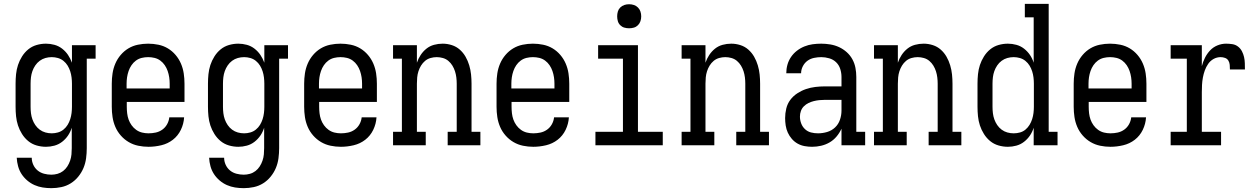

<svg xmlns="http://www.w3.org/2000/svg" viewBox="-20 -755 6540 998"><path d="M247 223Q224 223 202 219.5Q180 216 159.5 207Q139 198 121.5 183Q104 168 92 149.5Q80 131 74 109Q68 87 67 65H145Q145 84 153 101.5Q161 119 175.5 131Q190 143 209 148Q228 153 247 153Q263 153 279 148.5Q295 144 308 134Q321 124 330 110Q339 96 344.5 80Q350 64 351.5 47.5Q353 31 353 15V-91Q346 -69 333.5 -50.5Q321 -32 303 -18Q285 -4 263 2Q241 8 219 8Q194 8 170 1Q146 -6 127 -21.5Q108 -37 94.5 -58.5Q81 -80 73.5 -103Q66 -126 63.5 -150.5Q61 -175 61 -200V-320Q61 -345 63.5 -369.5Q66 -394 73.5 -417Q81 -440 94.5 -461.5Q108 -483 127 -498.5Q146 -514 170 -521Q194 -528 219 -528Q241 -528 263 -522Q285 -516 303 -502Q321 -488 333.5 -469.5Q346 -451 354 -429V-520H477V-450H431V15Q431 41 427.5 67.5Q424 94 414 118Q404 142 387 163Q370 184 347.5 198Q325 212 299 217.5Q273 223 247 223ZM249 -62Q265 -62 281 -66.5Q297 -71 310 -81.5Q323 -92 331.5 -106Q340 -120 345 -135.5Q350 -151 352 -167.5Q354 -184 354 -200V-320Q354 -336 352 -352.5Q350 -369 345 -384.5Q340 -400 331.5 -414Q323 -428 310 -438.5Q297 -449 281 -453.5Q265 -458 249 -458Q232 -458 216 -453.5Q200 -449 186.5 -439Q173 -429 163.5 -415Q154 -401 148.5 -385.5Q143 -370 141 -353.5Q139 -337 139 -320V-200Q139 -183 141 -166.5Q143 -150 148.5 -134.5Q154 -119 163.5 -105Q173 -91 186.5 -81Q200 -71 216 -66.5Q232 -62 249 -62Z M752 8Q725 8 698.5 2.5Q672 -3 649 -16.5Q626 -30 608 -50.5Q590 -71 579.5 -95.5Q569 -120 565 -146.5Q561 -173 561 -200V-320Q561 -347 565 -373.5Q569 -400 579.5 -424.5Q590 -449 607.5 -469.5Q625 -490 647.5 -503.5Q670 -517 696.5 -522.5Q723 -528 750 -528Q777 -528 803.5 -522.5Q830 -517 852.5 -503.5Q875 -490 892.5 -469.5Q910 -449 920.5 -424.5Q931 -400 935 -373.5Q939 -347 939 -320V-225H639V-200Q639 -183 641 -166Q643 -149 648.5 -133.5Q654 -118 664 -104Q674 -90 688 -80Q702 -70 718.5 -66Q735 -62 752 -62Q771 -62 789.5 -66Q808 -70 823.5 -81Q839 -92 848.5 -109Q858 -126 860 -145H937Q935 -111 920 -80Q905 -49 878.5 -28.5Q852 -8 818.5 0Q785 8 752 8ZM862 -295V-320Q862 -337 859.5 -353.5Q857 -370 851.5 -386Q846 -402 836.5 -416Q827 -430 813.5 -440Q800 -450 783.5 -454Q767 -458 750 -458Q733 -458 716.5 -454Q700 -450 686.5 -440Q673 -430 663.5 -416Q654 -402 648.5 -386Q643 -370 640.5 -353.5Q638 -337 638 -320V-295Z M1247 223Q1224 223 1202 219.5Q1180 216 1159.5 207Q1139 198 1121.5 183Q1104 168 1092 149.5Q1080 131 1074 109Q1068 87 1067 65H1145Q1145 84 1153 101.5Q1161 119 1175.5 131Q1190 143 1209 148Q1228 153 1247 153Q1263 153 1279 148.5Q1295 144 1308 134Q1321 124 1330 110Q1339 96 1344.5 80Q1350 64 1351.5 47.5Q1353 31 1353 15V-91Q1346 -69 1333.5 -50.5Q1321 -32 1303 -18Q1285 -4 1263 2Q1241 8 1219 8Q1194 8 1170 1Q1146 -6 1127 -21.5Q1108 -37 1094.5 -58.5Q1081 -80 1073.5 -103Q1066 -126 1063.5 -150.5Q1061 -175 1061 -200V-320Q1061 -345 1063.5 -369.5Q1066 -394 1073.5 -417Q1081 -440 1094.5 -461.5Q1108 -483 1127 -498.5Q1146 -514 1170 -521Q1194 -528 1219 -528Q1241 -528 1263 -522Q1285 -516 1303 -502Q1321 -488 1333.5 -469.5Q1346 -451 1354 -429V-520H1477V-450H1431V15Q1431 41 1427.5 67.5Q1424 94 1414 118Q1404 142 1387 163Q1370 184 1347.5 198Q1325 212 1299 217.5Q1273 223 1247 223ZM1249 -62Q1265 -62 1281 -66.5Q1297 -71 1310 -81.5Q1323 -92 1331.5 -106Q1340 -120 1345 -135.5Q1350 -151 1352 -167.5Q1354 -184 1354 -200V-320Q1354 -336 1352 -352.5Q1350 -369 1345 -384.5Q1340 -400 1331.5 -414Q1323 -428 1310 -438.5Q1297 -449 1281 -453.5Q1265 -458 1249 -458Q1232 -458 1216 -453.5Q1200 -449 1186.5 -439Q1173 -429 1163.5 -415Q1154 -401 1148.5 -385.5Q1143 -370 1141 -353.5Q1139 -337 1139 -320V-200Q1139 -183 1141 -166.5Q1143 -150 1148.5 -134.5Q1154 -119 1163.5 -105Q1173 -91 1186.5 -81Q1200 -71 1216 -66.5Q1232 -62 1249 -62Z M1752 8Q1725 8 1698.5 2.5Q1672 -3 1649 -16.5Q1626 -30 1608 -50.5Q1590 -71 1579.5 -95.5Q1569 -120 1565 -146.5Q1561 -173 1561 -200V-320Q1561 -347 1565 -373.5Q1569 -400 1579.5 -424.5Q1590 -449 1607.5 -469.5Q1625 -490 1647.5 -503.5Q1670 -517 1696.5 -522.5Q1723 -528 1750 -528Q1777 -528 1803.5 -522.5Q1830 -517 1852.5 -503.5Q1875 -490 1892.5 -469.5Q1910 -449 1920.5 -424.5Q1931 -400 1935 -373.5Q1939 -347 1939 -320V-225H1639V-200Q1639 -183 1641 -166Q1643 -149 1648.5 -133.5Q1654 -118 1664 -104Q1674 -90 1688 -80Q1702 -70 1718.5 -66Q1735 -62 1752 -62Q1771 -62 1789.5 -66Q1808 -70 1823.5 -81Q1839 -92 1848.5 -109Q1858 -126 1860 -145H1937Q1935 -111 1920 -80Q1905 -49 1878.5 -28.5Q1852 -8 1818.5 0Q1785 8 1752 8ZM1862 -295V-320Q1862 -337 1859.5 -353.5Q1857 -370 1851.5 -386Q1846 -402 1836.5 -416Q1827 -430 1813.5 -440Q1800 -450 1783.5 -454Q1767 -458 1750 -458Q1733 -458 1716.5 -454Q1700 -450 1686.5 -440Q1673 -430 1663.5 -416Q1654 -402 1648.5 -386Q1643 -370 1640.5 -353.5Q1638 -337 1638 -320V-295Z M2023 0V-70H2069V-450H2023V-520H2147V-429Q2154 -450 2166.5 -469Q2179 -488 2196.5 -502Q2214 -516 2236 -522Q2258 -528 2281 -528Q2305 -528 2328.5 -520.5Q2352 -513 2370 -497Q2388 -481 2400 -460Q2412 -439 2419 -415.5Q2426 -392 2428.5 -368Q2431 -344 2431 -320V-70H2477V0H2307V-70H2354V-320Q2354 -336 2352 -352.5Q2350 -369 2345 -384.5Q2340 -400 2331.5 -414Q2323 -428 2310.5 -438.5Q2298 -449 2282 -453.5Q2266 -458 2250 -458Q2234 -458 2218 -453.5Q2202 -449 2189.5 -438.5Q2177 -428 2168.5 -414Q2160 -400 2155 -384.5Q2150 -369 2148.5 -352.5Q2147 -336 2147 -320V-70H2193V0Z M2752 8Q2725 8 2698.5 2.5Q2672 -3 2649 -16.5Q2626 -30 2608 -50.5Q2590 -71 2579.5 -95.5Q2569 -120 2565 -146.5Q2561 -173 2561 -200V-320Q2561 -347 2565 -373.5Q2569 -400 2579.5 -424.5Q2590 -449 2607.5 -469.5Q2625 -490 2647.5 -503.5Q2670 -517 2696.5 -522.5Q2723 -528 2750 -528Q2777 -528 2803.5 -522.5Q2830 -517 2852.5 -503.5Q2875 -490 2892.5 -469.5Q2910 -449 2920.5 -424.5Q2931 -400 2935 -373.5Q2939 -347 2939 -320V-225H2639V-200Q2639 -183 2641 -166Q2643 -149 2648.5 -133.5Q2654 -118 2664 -104Q2674 -90 2688 -80Q2702 -70 2718.5 -66Q2735 -62 2752 -62Q2771 -62 2789.5 -66Q2808 -70 2823.5 -81Q2839 -92 2848.5 -109Q2858 -126 2860 -145H2937Q2935 -111 2920 -80Q2905 -49 2878.5 -28.5Q2852 -8 2818.5 0Q2785 8 2752 8ZM2862 -295V-320Q2862 -337 2859.5 -353.5Q2857 -370 2851.5 -386Q2846 -402 2836.5 -416Q2827 -430 2813.5 -440Q2800 -450 2783.5 -454Q2767 -458 2750 -458Q2733 -458 2716.5 -454Q2700 -450 2686.5 -440Q2673 -430 2663.5 -416Q2654 -402 2648.5 -386Q2643 -370 2640.5 -353.5Q2638 -337 2638 -320V-295Z M3075 0V-70H3218V-450H3089V-520H3296V-70H3425V0ZM3250 -608Q3237 -608 3225 -611.5Q3213 -615 3204 -624Q3195 -633 3191.5 -645Q3188 -657 3188 -670Q3188 -683 3191.5 -695Q3195 -707 3204 -716Q3213 -725 3225 -729Q3237 -733 3250 -733Q3263 -733 3275 -729Q3287 -725 3296 -716Q3305 -707 3309 -695Q3313 -683 3313 -670Q3313 -657 3309 -645Q3305 -633 3296 -624Q3287 -615 3275 -611.5Q3263 -608 3250 -608Z M3523 0V-70H3569V-450H3523V-520H3647V-429Q3654 -450 3666.5 -469Q3679 -488 3696.5 -502Q3714 -516 3736 -522Q3758 -528 3781 -528Q3805 -528 3828.5 -520.5Q3852 -513 3870 -497Q3888 -481 3900 -460Q3912 -439 3919 -415.5Q3926 -392 3928.5 -368Q3931 -344 3931 -320V-70H3977V0H3807V-70H3854V-320Q3854 -336 3852 -352.5Q3850 -369 3845 -384.5Q3840 -400 3831.5 -414Q3823 -428 3810.5 -438.5Q3798 -449 3782 -453.5Q3766 -458 3750 -458Q3734 -458 3718 -453.5Q3702 -449 3689.5 -438.5Q3677 -428 3668.5 -414Q3660 -400 3655 -384.5Q3650 -369 3648.5 -352.5Q3647 -336 3647 -320V-70H3693V0Z M4201 8Q4182 8 4162.5 4.5Q4143 1 4126 -8.5Q4109 -18 4096 -33Q4083 -48 4075 -65.5Q4067 -83 4064 -102.5Q4061 -122 4061 -141Q4061 -166 4067 -191Q4073 -216 4088 -236Q4103 -256 4124.5 -270Q4146 -284 4169.5 -292Q4193 -300 4218 -303Q4243 -306 4268 -306H4354V-355Q4354 -376 4347.5 -396.5Q4341 -417 4326 -431.5Q4311 -446 4290 -452Q4269 -458 4249 -458Q4230 -458 4211 -454Q4192 -450 4177 -439Q4162 -428 4153 -410.5Q4144 -393 4144 -374Q4144 -374 4144 -374Q4144 -374 4144 -374H4067Q4067 -374 4067 -374Q4067 -374 4067 -374Q4067 -397 4073 -418.5Q4079 -440 4091.5 -458.5Q4104 -477 4122 -491Q4140 -505 4161 -513.5Q4182 -522 4204 -525Q4226 -528 4249 -528Q4272 -528 4296 -524Q4320 -520 4341.5 -510Q4363 -500 4381 -484Q4399 -468 4410.5 -447Q4422 -426 4426.5 -402.5Q4431 -379 4431 -355V-70H4477V0H4354V-86Q4344 -64 4328.5 -45.5Q4313 -27 4292.5 -15Q4272 -3 4248.5 2.5Q4225 8 4201 8ZM4232 -62Q4256 -62 4279.5 -69Q4303 -76 4320.5 -92.5Q4338 -109 4346 -132.5Q4354 -156 4354 -180V-236H4268Q4253 -236 4238.5 -234.5Q4224 -233 4210 -229.5Q4196 -226 4182.5 -219.5Q4169 -213 4158.5 -202.5Q4148 -192 4143 -178Q4138 -164 4138 -149Q4138 -131 4144.5 -113.5Q4151 -96 4164.5 -83.5Q4178 -71 4195.5 -66.5Q4213 -62 4232 -62Z M4523 0V-70H4569V-450H4523V-520H4647V-429Q4654 -450 4666.5 -469Q4679 -488 4696.5 -502Q4714 -516 4736 -522Q4758 -528 4781 -528Q4805 -528 4828.5 -520.5Q4852 -513 4870 -497Q4888 -481 4900 -460Q4912 -439 4919 -415.5Q4926 -392 4928.5 -368Q4931 -344 4931 -320V-70H4977V0H4807V-70H4854V-320Q4854 -336 4852 -352.5Q4850 -369 4845 -384.5Q4840 -400 4831.5 -414Q4823 -428 4810.5 -438.5Q4798 -449 4782 -453.5Q4766 -458 4750 -458Q4734 -458 4718 -453.5Q4702 -449 4689.5 -438.5Q4677 -428 4668.5 -414Q4660 -400 4655 -384.5Q4650 -369 4648.5 -352.5Q4647 -336 4647 -320V-70H4693V0Z M5219 8Q5194 8 5170 1Q5146 -6 5127 -21.5Q5108 -37 5094.5 -58.5Q5081 -80 5073.5 -103Q5066 -126 5063.5 -150.5Q5061 -175 5061 -200V-320Q5061 -345 5063.5 -369.5Q5066 -394 5073.5 -417Q5081 -440 5094.5 -461.5Q5108 -483 5127 -498.5Q5146 -514 5170 -521Q5194 -528 5219 -528Q5241 -528 5263 -522Q5285 -516 5303 -502Q5321 -488 5333.5 -469.5Q5346 -451 5353 -429V-665H5307V-735H5431V-70H5477V0H5353V-91Q5346 -69 5333.5 -50.5Q5321 -32 5303 -18Q5285 -4 5263 2Q5241 8 5219 8ZM5249 -62Q5249 -62 5249 -62Q5249 -62 5249 -62Q5266 -62 5282 -66.5Q5298 -71 5310.5 -81.5Q5323 -92 5331.5 -106Q5340 -120 5345 -135.5Q5350 -151 5352 -167.5Q5354 -184 5354 -200V-320Q5354 -336 5352 -352.5Q5350 -369 5345 -384.5Q5340 -400 5331.5 -414Q5323 -428 5310 -438.5Q5297 -449 5281 -453.5Q5265 -458 5249 -458Q5232 -458 5216 -453.5Q5200 -449 5186.5 -439Q5173 -429 5163.5 -415Q5154 -401 5148.5 -385.5Q5143 -370 5141 -353.5Q5139 -337 5139 -320V-200Q5139 -183 5141 -166.5Q5143 -150 5148.5 -134.5Q5154 -119 5163.5 -105Q5173 -91 5186.5 -81Q5200 -71 5216 -66.5Q5232 -62 5249 -62Z M5752 8Q5725 8 5698.5 2.5Q5672 -3 5649 -16.5Q5626 -30 5608 -50.5Q5590 -71 5579.5 -95.5Q5569 -120 5565 -146.5Q5561 -173 5561 -200V-320Q5561 -347 5565 -373.5Q5569 -400 5579.5 -424.5Q5590 -449 5607.5 -469.5Q5625 -490 5647.5 -503.5Q5670 -517 5696.5 -522.5Q5723 -528 5750 -528Q5777 -528 5803.5 -522.5Q5830 -517 5852.5 -503.5Q5875 -490 5892.5 -469.5Q5910 -449 5920.5 -424.5Q5931 -400 5935 -373.5Q5939 -347 5939 -320V-225H5639V-200Q5639 -183 5641 -166Q5643 -149 5648.5 -133.5Q5654 -118 5664 -104Q5674 -90 5688 -80Q5702 -70 5718.5 -66Q5735 -62 5752 -62Q5771 -62 5789.5 -66Q5808 -70 5823.5 -81Q5839 -92 5848.5 -109Q5858 -126 5860 -145H5937Q5935 -111 5920 -80Q5905 -49 5878.5 -28.5Q5852 -8 5818.5 0Q5785 8 5752 8ZM5862 -295V-320Q5862 -337 5859.5 -353.5Q5857 -370 5851.5 -386Q5846 -402 5836.5 -416Q5827 -430 5813.5 -440Q5800 -450 5783.5 -454Q5767 -458 5750 -458Q5733 -458 5716.5 -454Q5700 -450 5686.5 -440Q5673 -430 5663.5 -416Q5654 -402 5648.5 -386Q5643 -370 5640.5 -353.5Q5638 -337 5638 -320V-295Z M6065 0V-70H6149V-450H6065V-520H6227V-411Q6233 -434 6243.5 -455Q6254 -476 6270 -493Q6286 -510 6308 -519Q6330 -528 6353 -528Q6369 -528 6385.5 -525.5Q6402 -523 6415 -513Q6428 -503 6435.5 -488.5Q6443 -474 6446.5 -458.5Q6450 -443 6450.5 -426.5Q6451 -410 6451 -394H6373Q6373 -406 6372 -418Q6371 -430 6365 -440Q6359 -450 6347.5 -454Q6336 -458 6325 -458Q6305 -458 6288 -448.5Q6271 -439 6260 -423Q6249 -407 6242.5 -389Q6236 -371 6232.5 -352Q6229 -333 6228 -314Q6227 -295 6227 -276V-70H6327V0Z"/></svg>

Font: Iosevka Gothic
Style: Regular
Weight: 400
Monospace: yes
Designer: Belleve Invis
Foundry: Belleve Invis
Version: Version 15.5.1; ttfautohint (v1.8.4)